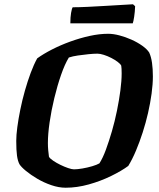

<svg xmlns="http://www.w3.org/2000/svg" viewBox="-20 -878 744 898"><path d="M287 0Q255 0 220 -12Q185 -24 154.5 -42Q124 -60 101.5 -78.5Q79 -97 71 -110Q63 -125 59.5 -150Q56 -175 56 -219Q56 -246 61 -283.5Q66 -321 75 -365.5Q84 -410 96.5 -454Q109 -498 123.5 -537Q138 -576 154 -605Q183 -626 223 -646.5Q263 -667 308.5 -683.5Q354 -700 399.5 -710Q445 -720 486 -720Q510 -720 538.5 -712.5Q567 -705 595 -692.5Q623 -680 645.5 -664Q668 -648 678 -632Q687 -612 691 -584Q695 -556 695 -521Q695 -484 689 -440Q683 -396 672.5 -350Q662 -304 647.5 -259Q633 -214 616 -173.5Q599 -133 580 -102Q549 -79 500 -55Q451 -31 395.5 -15.5Q340 0 287 0ZM326 -86Q342 -86 365.5 -90Q389 -94 411 -100.5Q433 -107 445 -114Q461 -139 475.5 -178.5Q490 -218 503.5 -264.5Q517 -311 527 -360Q537 -409 543 -454.5Q549 -500 549 -535Q549 -547 548.5 -556Q548 -565 547 -571Q543 -579 530.5 -588.5Q518 -598 500.5 -607Q483 -616 465.5 -621.5Q448 -627 436 -627Q418 -627 393.5 -624.5Q369 -622 344.5 -618.5Q320 -615 302 -609Q283 -578 265.5 -527.5Q248 -477 234 -419Q220 -361 212 -306Q204 -251 204 -209Q204 -192 205.5 -175.5Q207 -159 209 -145Q213 -137 228.5 -126.5Q244 -116 262.5 -107Q281 -98 298.5 -92Q316 -86 326 -86ZM309 -769Q309 -798 312.5 -818Q316 -838 320 -844Q350 -844 391 -846Q432 -848 474 -850.5Q516 -853 550 -855Q584 -857 602 -858L612 -849Q611 -822 607.5 -799.5Q604 -777 601 -769Z"/></svg>

Font: Texturina 12pt ExtraBold
Style: Italic
Weight: 800
Italic angle: -11°
Designer: Guillermo Torres Carreño
Foundry: Omnibus-Type
Version: Version 1.002